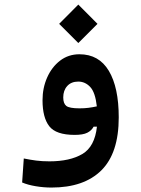

<svg xmlns="http://www.w3.org/2000/svg" viewBox="-20 -594 626 851"><path d="M208 237.3Q173.3 237.3 138.4 231.4Q103.5 225.6 78.1 214.8L85.4 108.4Q114.3 114.3 140.4 117.7Q166.5 121.1 199.2 121.1Q290 121.1 345 88.6Q399.9 56.2 409.7 -32.7H395Q385.7 -15.1 366.7 -5.6Q347.7 3.9 311 3.9Q228 3.9 198.2 -34.7Q168.5 -73.2 168.5 -149.9Q168.5 -204.1 189 -250.5Q209.5 -296.9 246.3 -325.2Q283.2 -353.5 332 -353.5Q418.5 -353.5 462.4 -280Q506.3 -206.5 506.3 -73.7Q506.3 84.5 429.4 160.9Q352.5 237.3 208 237.3ZM409.2 -122.6Q402.3 -184.6 379.9 -208.5Q357.4 -232.4 327.1 -232.4Q295.9 -232.4 278.1 -212.9Q260.3 -193.4 260.3 -162.1Q260.3 -135.3 273.9 -124.5Q287.6 -113.8 332.5 -113.8Q353.5 -113.8 371.3 -116Q389.2 -118.2 409.2 -122.6ZM327.1 -403.3 242.2 -488.3 327.1 -573.7 412.1 -488.3Z"/></svg>

Font: Cascadia Mono PL SemiBold
Style: Regular
Weight: 600
Monospace: yes
Designer: Aaron Bell
Foundry: Saja Typeworks
Version: Version 2404.023; ttfautohint (v1.8.4)